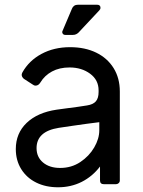

<svg xmlns="http://www.w3.org/2000/svg" viewBox="-20 -781 605 814"><path d="M226 13Q174 13 133.5 -7Q93 -27 70 -64Q47 -101 47 -149Q47 -216 93 -260Q139 -304 220 -316Q241 -319 264 -322Q287 -325 309.5 -328Q332 -331 349 -334Q375 -338 386.5 -351.5Q398 -365 398 -391V-398Q398 -442 362 -468.5Q326 -495 275 -495Q232 -495 200.5 -478Q169 -461 151 -431Q143 -418 131 -418Q124 -418 118 -423L81 -447Q72 -455 72 -464Q72 -468 75 -474Q103 -524 156 -552.5Q209 -581 277 -581Q340 -581 387.5 -558Q435 -535 461.5 -492.5Q488 -450 488 -393V-16Q488 -9 483 -4.5Q478 0 471 0H421Q404 0 404 -16V-75Q372 -33 326.5 -10Q281 13 226 13ZM235 -69Q283 -69 320.5 -94Q358 -119 379.5 -156Q401 -193 401 -229V-263Q374 -260 346.5 -256Q319 -252 290 -248Q261 -244 229 -239Q135 -224 135 -153Q135 -115 162.5 -92Q190 -69 235 -69ZM257 -633Q249 -633 245.5 -639Q242 -645 246 -652L285 -744Q288 -752 294.5 -756.5Q301 -761 311 -761H391Q406 -761 406 -748Q406 -742 401 -737L313 -643Q309 -639 303 -636Q297 -633 289 -633Z"/></svg>

Font: Miriam Libre Medium
Style: Regular
Weight: 500
Version: Version 2.000